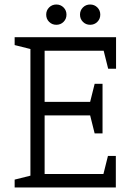

<svg xmlns="http://www.w3.org/2000/svg" viewBox="-20 -832 580 852"><path d="M115 -667H495V-607H178V-380H435V-320H178V-60H494V0H115ZM45 -667H125V-612L45 -632ZM45 0V-35L125 -55V0ZM494 -140V0H424L459 -140ZM495 -527H460L425 -667H495ZM435 -460V-320H365L400 -460ZM435 -240H400L365 -380H435ZM230 -722Q211 -722 198 -735Q185 -748 185 -767Q185 -786 198 -799Q211 -812 230 -812Q249 -812 262 -799Q275 -786 275 -767Q275 -748 262 -735Q249 -722 230 -722ZM380 -722Q361 -722 348 -735Q335 -748 335 -767Q335 -786 348 -799Q361 -812 380 -812Q399 -812 412 -799Q425 -786 425 -767Q425 -748 412 -735Q399 -722 380 -722Z"/></svg>

Font: Epunda Slab Light
Style: Regular
Weight: 300
Designer: Simon Atzbach
Foundry: typofactur
Version: Version 1.102